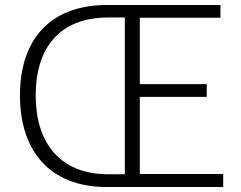

<svg xmlns="http://www.w3.org/2000/svg" viewBox="-20 -749 966 769"><path d="M874 0V-52H540V-361H808V-412H540V-678H863V-729H409C181 -729 60 -591 60 -367C60 -144 180 0 407 0ZM414 -51C218 -51 123 -179 123 -367C123 -557 218 -679 414 -679H480V-51Z"/></svg>

Font: Spoqa Han Sans Neo Light
Style: Regular
Weight: 300
Designer: [Spoqa Han Sans Neo] Dong-huui Kim  Younghwa Kang  Yujin Lee  [Noto Sans] Ryoko NISHIZUKA  (kana & ideographs); Paul D. 
Foundry: Spoqa (http://www.spoqa-han-sans.com)
Version: Version 1.000